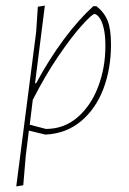

<svg xmlns="http://www.w3.org/2000/svg" viewBox="-20 -476 459 685"><path d="M376 -317Q376 -231 349 -159.5Q322 -88 269.5 -44Q217 0 145 4H141L83 -10L72 79L63 185L38 189L109 -362L115 -452L140 -456L105 -179H109Q154 -263 207 -334.5Q260 -406 313 -454H324Q352 -432 364 -402Q376 -372 376 -317ZM356 -312Q356 -352 349.5 -377.5Q343 -403 333.5 -414.5Q324 -426 317 -426Q309 -426 273 -386.5Q237 -347 189.5 -277.5Q142 -208 97 -120L86 -31L144 -16Q208 -16 256 -57Q304 -98 330 -166Q356 -234 356 -312Z"/></svg>

Font: Luna Sans Thin
Style: Italic
Weight: 250
Italic angle: -7°
Designer: Juan Pablo del Peral
Foundry: Huerta Tipografica
Version: Version 2.001; ttfautohint (v1.5)